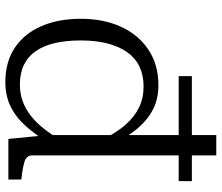

<svg xmlns="http://www.w3.org/2000/svg" viewBox="-74 -724 809 700"><g transform="rotate(90 330.0 -373.5)"><path d="M290 -547Q339 -547 377 -528Q415 -509 446.5 -472.5Q478 -436 505 -381L485 -350Q461 -397 433 -428.5Q405 -460 371 -476.5Q337 -493 295 -493Q254 -493 222.5 -478Q191 -463 170 -433.5Q149 -404 138 -361.5Q127 -319 127 -264Q127 -211 136.5 -170Q146 -129 165.5 -100.5Q185 -72 215.5 -57Q246 -42 287 -42Q319 -42 346.5 -51.5Q374 -61 398.5 -79.5Q423 -98 445 -125Q467 -152 488 -187L506 -156Q474 -103 441 -65.5Q408 -28 368.5 -8.5Q329 11 279 11Q205 11 153.5 -23.5Q102 -58 75 -120Q48 -182 48 -264Q48 -347 77 -410.5Q106 -474 160.5 -510.5Q215 -547 290 -547ZM472 -758H546V-88Q546 -66 568.5 -59Q591 -52 628 -48L634 -47V0H486L474 -123L472 -126ZM640 -669V-621H257V-669Z"/></g></svg>

Font: Roboto Serif 20pt Light
Style: Regular
Weight: 300
Version: Version 1.008